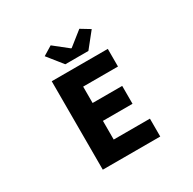

<svg xmlns="http://www.w3.org/2000/svg" viewBox="-204 -1187 1408 1399"><g transform="rotate(-30 500.0 -487.5)"><path d="M270.5 0V-744.1H742.2V-595.7H449.2V-458H698.2V-307.6H449.2V-150.4H753.9V0ZM418 -801.8 317.4 -927.7 394.5 -974.6 512.7 -880.9H517.6L635.7 -974.6L712.9 -927.7L612.3 -801.8Z"/></g></svg>

Font: GenEi Gothic M Heavy
Style: Regular
Weight: 800
Designer: o_tamon (Modified); [Source Han Sans]
Ryoko NISHIZUKA  (kana & ideographs); Paul D. Hunt (Latin, Greek & Cyrillic); Wenl
Version: Version 1.1a;Original Version 1.004